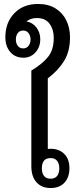

<svg xmlns="http://www.w3.org/2000/svg" viewBox="-20 -941 407 968"><path d="M172 -921Q224 -921 260 -898.5Q296 -876 314.5 -838Q333 -800 333 -753Q333 -682 303 -633.5Q273 -585 221 -546V-190Q227 -191 235 -191Q278 -191 304 -165Q330 -139 330 -93Q330 -47 305 -20Q280 7 235 7Q190 7 164 -22Q138 -51 138 -103V-585Q194 -619 222.5 -654.5Q251 -690 251 -750Q251 -792 230 -821Q209 -850 166 -850Q134 -850 114 -833Q145 -827 164 -802Q183 -777 183 -743Q183 -704 159 -677Q135 -650 98 -650Q57 -650 32 -678.5Q7 -707 7 -754Q7 -827 52 -874Q97 -921 172 -921ZM97 -697Q114 -697 124 -710Q134 -723 134 -742Q134 -761 124 -774Q114 -787 97 -787Q79 -787 69.5 -774Q60 -761 60 -742Q60 -723 69.5 -710Q79 -697 97 -697ZM235 -144Q191 -144 191 -92Q191 -68 202 -54Q213 -40 235 -40Q257 -40 268 -54Q279 -68 279 -92Q279 -116 268 -130Q257 -144 235 -144Z"/></svg>

Font: Noto Sans Thai Looped SemiCond
Style: Regular
Weight: 400
Width: 4
Designer: Sasikarn Vongin, Ben Mitchell
Foundry: The Fontpad Ltd
Version: Version 1.001